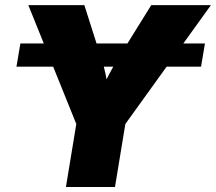

<svg xmlns="http://www.w3.org/2000/svg" viewBox="-20 -748 864 768"><path d="M799.8 -574.2 784.2 -481.4H45.9L61.5 -574.2ZM243.7 0 285.2 -252 93.3 -727.5H317.4L386.2 -511.2Q396 -482.4 402.1 -452.4Q408.2 -422.4 413.6 -385.3H384.8Q401.4 -422.4 417.2 -452.4Q433.1 -482.4 450.7 -511.2L585 -727.5H823.7L481.4 -252L439.9 0Z"/></svg>

Font: Inter 18pt Black
Style: Italic
Weight: 900
Italic angle: -9.3988°
Designer: Rasmus Andersson
Foundry: rsms
Version: Version 4.001;git-66647c0bb